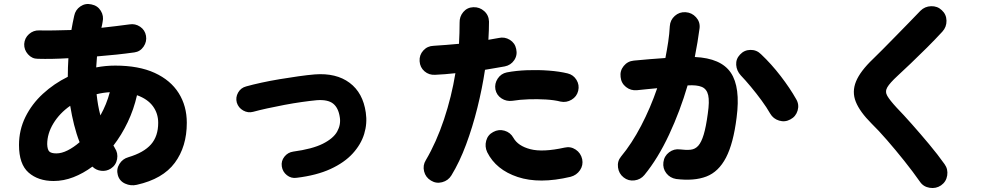

<svg xmlns="http://www.w3.org/2000/svg" viewBox="-20 -857 5040 960"><path d="M664 67Q634 74 605.5 61Q577 48 569 18Q561 -11 577 -37Q593 -63 622 -71Q699 -94 735 -135Q771 -176 771 -243Q771 -290 744.5 -326Q718 -362 665 -381Q649 -310 618.5 -246Q588 -182 547 -129Q549 -126 551 -123Q553 -120 554 -117Q571 -92 565.5 -61.5Q560 -31 534 -14Q512 0 486 -3Q460 -6 442 -24Q396 10 347 29Q298 48 248 48Q171 48 123 6Q75 -36 75 -132Q75 -207 107 -272Q139 -337 194.5 -388Q250 -439 319 -473Q319 -518 322 -566Q239 -561 169 -563Q140 -563 120 -585.5Q100 -608 101 -637Q103 -667 125 -686.5Q147 -706 176 -705Q214 -704 254.5 -705Q295 -706 337 -707Q340 -725 343.5 -742.5Q347 -760 351 -778Q357 -808 382 -825Q407 -842 437 -835Q468 -829 484 -803Q500 -777 493 -747Q492 -740 490.5 -733Q489 -726 487 -718Q525 -722 560.5 -726.5Q596 -731 627 -735Q656 -740 680.5 -723.5Q705 -707 710 -678Q715 -649 698 -624Q681 -599 652 -595Q567 -583 465 -575Q464 -561 463 -547.5Q462 -534 461 -520Q508 -529 556 -529Q674 -529 753.5 -492.5Q833 -456 873.5 -391.5Q914 -327 914 -243Q914 -124 854 -43Q794 38 664 67ZM262 -90Q288 -90 318 -105Q348 -120 378 -146Q362 -187 350.5 -233Q339 -279 331 -328Q278 -291 247 -240Q216 -189 216 -136Q217 -108 227 -99Q237 -90 262 -90ZM482 -280Q513 -335 529 -396Q512 -395 495.5 -392.5Q479 -390 463 -386Q466 -358 470.5 -332Q475 -306 482 -280Z M1463 32Q1436 36 1414.5 19Q1393 2 1389 -25Q1385 -52 1402 -73.5Q1419 -95 1446 -99Q1542 -112 1594.5 -138.5Q1647 -165 1666 -199.5Q1685 -234 1679 -271Q1672 -318 1645.5 -339Q1619 -360 1564 -356Q1532 -353 1489.5 -347Q1447 -341 1402 -332.5Q1357 -324 1316 -315Q1275 -306 1246 -298Q1220 -291 1196 -304.5Q1172 -318 1164 -344Q1157 -370 1170.5 -394Q1184 -418 1211 -425Q1243 -434 1286.5 -443.5Q1330 -453 1378 -461Q1426 -469 1472 -475.5Q1518 -482 1554 -485Q1661 -493 1728 -443Q1795 -393 1809 -294Q1817 -240 1801 -187.5Q1785 -135 1743.5 -89.5Q1702 -44 1632.5 -12Q1563 20 1463 32Z M2135 46Q2108 30 2100.5 0Q2093 -30 2109 -56Q2162 -146 2200 -260Q2238 -374 2257 -491Q2230 -488 2204.5 -486Q2179 -484 2156 -483Q2125 -481 2102.5 -500.5Q2080 -520 2078 -551Q2076 -582 2096.5 -604.5Q2117 -627 2148 -628Q2179 -630 2211.5 -632.5Q2244 -635 2275 -638Q2278 -694 2278 -743Q2277 -774 2296.5 -797Q2316 -820 2347 -821Q2378 -822 2401 -801.5Q2424 -781 2425 -749Q2425 -708 2422 -658Q2449 -663 2473 -667Q2503 -674 2529 -658Q2555 -642 2561 -612Q2568 -581 2551 -556Q2534 -531 2504 -525Q2483 -521 2458 -517Q2433 -513 2405 -508Q2391 -415 2367 -318.5Q2343 -222 2310.5 -134.5Q2278 -47 2237 20Q2221 46 2191 54Q2161 62 2135 46ZM2833 27Q2677 64 2568.5 28Q2460 -8 2416 -96Q2403 -124 2411 -153.5Q2419 -183 2446 -197Q2473 -212 2502.5 -203.5Q2532 -195 2547 -168Q2570 -127 2632 -111Q2694 -95 2803 -119Q2833 -126 2858.5 -109Q2884 -92 2891 -61Q2897 -31 2880 -6Q2863 19 2833 27ZM2783 -349Q2752 -357 2709.5 -359.5Q2667 -362 2623 -360.5Q2579 -359 2542 -353Q2512 -349 2487.5 -365Q2463 -381 2457 -410Q2452 -439 2468.5 -464Q2485 -489 2514 -495Q2561 -504 2616 -506Q2671 -508 2724 -504Q2777 -500 2818 -490Q2847 -483 2862.5 -457.5Q2878 -432 2871 -403Q2864 -374 2838 -358.5Q2812 -343 2783 -349Z M3361 38Q3330 33 3311.5 9Q3293 -15 3297 -46Q3301 -77 3325.5 -95.5Q3350 -114 3380 -110Q3411 -106 3433.5 -108.5Q3456 -111 3471.5 -128.5Q3487 -146 3498.5 -184Q3510 -222 3519 -289Q3528 -350 3521 -381Q3514 -412 3489 -422.5Q3464 -433 3418 -430Q3381 -303 3325.5 -184Q3270 -65 3202 18Q3183 41 3152.5 45Q3122 49 3098 30Q3074 11 3070 -20Q3066 -51 3085 -74Q3139 -139 3185.5 -228Q3232 -317 3266 -416Q3240 -414 3214 -411Q3188 -408 3165 -406Q3134 -403 3110 -422Q3086 -441 3083 -472Q3079 -503 3098.5 -527Q3118 -551 3149 -554Q3187 -558 3227 -561Q3267 -564 3307 -567Q3315 -608 3321 -647.5Q3327 -687 3329 -726Q3331 -757 3354 -777.5Q3377 -798 3408 -796Q3439 -794 3460 -771Q3481 -748 3478 -717Q3469 -648 3454 -572Q3585 -566 3634 -493.5Q3683 -421 3663 -269Q3647 -140 3610 -69Q3573 2 3512 25.5Q3451 49 3361 38ZM3932 -260Q3905 -245 3875.5 -254Q3846 -263 3831 -289Q3814 -319 3788 -354.5Q3762 -390 3734.5 -423Q3707 -456 3684 -480Q3663 -503 3661 -532.5Q3659 -562 3680 -584Q3701 -607 3732 -607.5Q3763 -608 3785 -586Q3837 -537 3883.5 -476.5Q3930 -416 3961 -361Q3977 -334 3968 -304Q3959 -274 3932 -260Z M4685 70Q4660 87 4628.5 82Q4597 77 4580 52Q4545 2 4501.5 -52.5Q4458 -107 4415 -156.5Q4372 -206 4338 -239Q4279 -298 4259 -348Q4239 -398 4260 -449.5Q4281 -501 4345 -562Q4365 -581 4394 -610.5Q4423 -640 4457 -674.5Q4491 -709 4523.5 -742.5Q4556 -776 4582 -803Q4604 -825 4635.5 -826Q4667 -827 4689 -806Q4712 -785 4712.5 -753.5Q4713 -722 4692 -699Q4657 -661 4615 -619Q4573 -577 4534 -540Q4495 -503 4468 -478Q4429 -442 4416.5 -420.5Q4404 -399 4416.5 -377.5Q4429 -356 4463 -319Q4497 -284 4539.5 -236Q4582 -188 4625.5 -136Q4669 -84 4703 -36Q4721 -11 4716 20.5Q4711 52 4685 70Z"/></svg>

Font: Zen Maru Gothic Black
Style: Regular
Weight: 900
Designer: Yoshimichi Ohira
Foundry: Positype
Version: Version 1.001